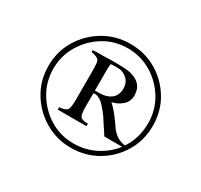

<svg xmlns="http://www.w3.org/2000/svg" viewBox="-99 -933 712 679"><g transform="rotate(30 257.0 -594.0)"><path d="M257 -382Q199 -382 150.5 -410.5Q102 -439 73 -487Q44 -535 44 -594Q44 -653 73 -701Q102 -749 150.5 -777.5Q199 -806 257 -806Q317 -806 365 -777.5Q413 -749 441.5 -701Q470 -653 470 -594Q470 -535 441.5 -487Q413 -439 364.5 -410.5Q316 -382 257 -382ZM257 -400Q305 -400 345.5 -420.5Q386 -441 413 -476H340Q339 -478 331.5 -489.5Q324 -501 321 -505Q309 -523 301 -536Q292 -549 276 -567Q270 -574 262 -580Q254 -586 247 -588Q241 -590 238 -590Q235 -589 230 -589V-531Q230 -508 235 -497Q240 -486 267 -486V-476H150V-486Q158 -486 167 -488.5Q176 -491 181 -496Q185 -501 186.5 -512.5Q188 -524 188 -535V-661Q188 -672 187 -684Q186 -696 181 -701Q172 -709 152 -712V-720Q156 -720 169 -721Q181 -721 196 -721Q211 -721 226 -722Q241 -722 250 -722Q274 -722 292 -720Q310 -718 325 -711Q360 -695 360 -654Q360 -630 342.5 -614.5Q325 -599 302 -594V-593Q313 -583 324 -570Q334 -558 344.5 -543.5Q355 -529 363 -517Q377 -501 390 -494Q403 -487 419 -485Q451 -532 451 -594Q451 -647 424.5 -691Q398 -735 354 -761.5Q310 -788 257 -788Q204 -788 160.5 -761.5Q117 -735 90.5 -691Q64 -647 64 -594Q64 -541 90.5 -497Q117 -453 160.5 -426.5Q204 -400 257 -400ZM230 -600Q244 -600 254.5 -600.5Q265 -601 276 -604Q298 -612 306 -625.5Q314 -639 314 -656Q314 -690 283 -705Q275 -709 267 -709.5Q259 -710 249 -710Q236 -710 232 -709Q231 -706 231 -701Q230 -695 230 -684Z"/></g></svg>

Font: Mulat Addis
Style: Regular
Weight: 400
Designer: Fasil fikreab
Version: Version 1.001; ttfautohint (v1.8.3)